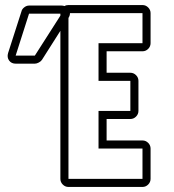

<svg xmlns="http://www.w3.org/2000/svg" viewBox="-20 -740 688 760"><path d="M65 -695Q67 -704 76 -711Q85 -718 95 -718H224Q228 -718 236 -716Q241 -720 251 -720H544Q557 -720 566.5 -710.5Q576 -701 576 -688V-569Q576 -556 566.5 -546.5Q557 -537 544 -537H402V-452H496Q509 -452 518.5 -442.5Q528 -433 528 -420V-301Q528 -288 518.5 -278.5Q509 -269 496 -269H402V-184H544Q557 -184 566.5 -174.5Q576 -165 576 -152V-32Q576 -19 566.5 -9.5Q557 0 544 0H251Q238 0 228.5 -9.5Q219 -19 219 -32V-618L146 -503Q142 -497 133.5 -492.5Q125 -488 118 -488H42Q25 -488 16 -500.5Q7 -513 12 -530ZM544 -32V-152H370V-301H496V-420H370V-569H544V-688H257Q257 -678 251 -669V-32ZM42 -520H118L219 -678V-686H95Z"/></svg>

Font: Lichte PostBus
Style: Regular
Weight: 400
Designer: Peter Wiegel
Version: Version 1.001